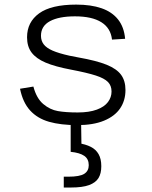

<svg xmlns="http://www.w3.org/2000/svg" viewBox="-20 -532 660 834"><path d="M523.5 -363.5 466.5 -360Q461 -410 420.2 -435.5Q379.5 -461 305.5 -461Q236 -461 197 -440Q158 -419 158 -376.5Q158 -355 169.8 -339.5Q181.5 -324 208.2 -312.2Q235 -300.5 282 -290Q301.5 -286.5 320.5 -282.5Q399.5 -268.5 443.2 -250.8Q487 -233 506 -207Q525 -181 525 -141Q525 -95.5 501.8 -61.2Q478.5 -27 431.8 -7.8Q385 11.5 316 11.5Q243.5 11.5 193 -3Q142.5 -17.5 110.8 -52.2Q79 -87 67 -146.5L125 -156Q138.5 -105 167.8 -80.2Q197 -55.5 231.5 -49.5Q266 -43.5 317.5 -43.5Q367.5 -43.5 400.5 -55.8Q433.5 -68 449 -88.8Q464.5 -109.5 464.5 -134.5Q464.5 -160 448.8 -176Q433 -192 396 -204Q359 -216 288.5 -229.5Q219.5 -242.5 178.2 -260Q137 -277.5 117.2 -303.8Q97.5 -330 97.5 -370Q97.5 -436 150 -474Q202.5 -512 311 -512Q375.5 -512 421 -496.2Q466.5 -480.5 492.8 -447.5Q519 -414.5 523.5 -363.5ZM420 190Q420 221.5 407.8 241.5Q395.5 261.5 366.8 272Q338 282.5 289 282.5H257V235.5H276.5Q326.5 235.5 346 223Q365.5 210.5 365.5 185.5Q365.5 158.5 346 145Q326.5 131.5 287 127.5V-24H332L334 114L318.5 89.5Q352 94.5 374.2 105.8Q396.5 117 408.2 137.5Q420 158 420 190Z"/></svg>

Font: Monaspace Neon Var ExtraLight
Style: Regular
Weight: 200
Designer: Riley Cran and the Lettermatic Team
Version: Version 1.200 (Monaspace Neon Var)